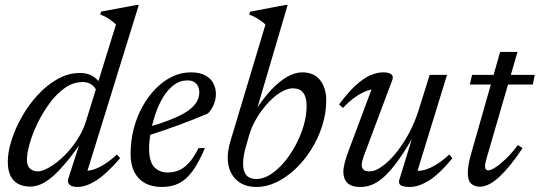

<svg xmlns="http://www.w3.org/2000/svg" viewBox="-20 -733 2145 763"><path d="M363.5 -371.5Q358.5 -386 344.2 -396.5Q330 -407 308.5 -407Q271.5 -407 238.2 -383.8Q205 -360.5 177.5 -323.2Q150 -286 129.5 -243.8Q109 -201.5 98 -162.8Q87 -124 87 -97.5Q87 -74.5 99 -63.2Q111 -52 130 -52Q144 -52 163.8 -61.5Q183.5 -71 205.5 -88Q227.5 -105 249 -128.5Q270.5 -152 288.8 -180.8Q307 -209.5 318.5 -241L441 -636Q432 -644 423 -651Q414 -658 403.2 -664Q392.5 -670 378 -675.5L382 -687L521.5 -713H531.5L322 -36.5L313 -55Q329 -52.5 350.5 -59Q372 -65.5 396.2 -81Q420.5 -96.5 444.5 -119L457.5 -104.5Q402.5 -41 362 -15.5Q321.5 10 287.5 10Q265.5 10 256 0.5Q246.5 -9 252 -25L304.5 -187.5H316.5Q277.5 -129.5 246 -91.5Q214.5 -53.5 189 -31.5Q163.5 -9.5 141.5 -0.5Q119.5 8.5 100.5 8.5Q73.5 8.5 53.5 -1.5Q33.5 -11.5 22.2 -33.5Q11 -55.5 11 -90.5Q11 -130 26.2 -177.2Q41.5 -224.5 68.2 -271.2Q95 -318 131.2 -357Q167.5 -396 209.8 -419.5Q252 -443 297.5 -443Q326.5 -443 346.2 -431.8Q366 -420.5 381.5 -397.5Z M725 -413.5Q695 -413.5 670.8 -395.2Q646.5 -377 628.2 -346.8Q610 -316.5 597.8 -280.2Q585.5 -244 579 -208Q572.5 -172 572.5 -142.5Q572.5 -90.5 593 -69Q613.5 -47.5 646.5 -47.5Q670 -47.5 690.5 -56Q711 -64.5 730.5 -85.5Q750 -106.5 769 -144.5H794.5Q769 -85 743.8 -51.2Q718.5 -17.5 689.5 -3.8Q660.5 10 623 10Q585 10 557.2 -4.8Q529.5 -19.5 514.2 -48.8Q499 -78 499 -120.5Q499 -173 511.5 -221.5Q524 -270 546.8 -310.5Q569.5 -351 599.5 -381.5Q629.5 -412 665 -428.8Q700.5 -445.5 738.5 -445.5Q773.5 -445.5 795.5 -433.5Q817.5 -421.5 827.8 -401.8Q838 -382 838 -359Q838 -337.5 829 -316.2Q820 -295 805.5 -281.5Q778 -270 749 -258.5Q720 -247 689.5 -235.8Q659 -224.5 628 -214Q597 -203.5 566 -193.5L567.5 -227.5Q616.5 -241.5 652 -255.2Q687.5 -269 710.8 -282.5Q734 -296 747.2 -309.8Q760.5 -323.5 766.2 -337.5Q772 -351.5 772 -366Q772 -380.5 766.5 -391Q761 -401.5 750.8 -407.5Q740.5 -413.5 725 -413.5Z M958 -153Q951.5 -132.5 948.8 -114.5Q946 -96.5 946 -82.5Q946 -52 959.2 -36.8Q972.5 -21.5 998.5 -21.5Q1026 -21.5 1054.2 -39.2Q1082.5 -57 1108.2 -87.2Q1134 -117.5 1154.5 -155.5Q1175 -193.5 1186.8 -234Q1198.5 -274.5 1198.5 -313Q1198.5 -346.5 1185 -364.2Q1171.5 -382 1144 -382Q1125.5 -382 1104.5 -371.2Q1083.5 -360.5 1063 -341.8Q1042.5 -323 1024.2 -299.2Q1006 -275.5 992 -249.2Q978 -223 970.5 -197ZM1035 -635.5Q1025.5 -644 1016.2 -650.8Q1007 -657.5 996 -663.5Q985 -669.5 970.5 -675L974 -686.5L1112.5 -713H1123L990.5 -263L985.5 -279.5Q1022 -337.5 1056 -374Q1090 -410.5 1121.5 -428Q1153 -445.5 1180.5 -445.5Q1228 -445.5 1252.2 -414.5Q1276.5 -383.5 1276.5 -334.5Q1276.5 -284 1260.8 -234Q1245 -184 1217.5 -140Q1190 -96 1154.5 -62.2Q1119 -28.5 1079.2 -9.2Q1039.5 10 999.5 10Q946 10 915.5 -22Q885 -54 885 -107Q885 -122 887.8 -138.2Q890.5 -154.5 895.5 -171.5Z M1567 -19 1620.5 -193H1624Q1587.5 -129.5 1558 -89.5Q1528.5 -49.5 1503.5 -28Q1478.5 -6.5 1456.5 1.8Q1434.5 10 1412 10Q1376.5 10 1360.5 -6.2Q1344.5 -22.5 1344.5 -49.5Q1344.5 -65 1349.8 -86Q1355 -107 1365 -133L1464.5 -399L1477.5 -379Q1461 -380.5 1439 -372.5Q1417 -364.5 1392.2 -347.5Q1367.5 -330.5 1343 -304L1327.5 -318Q1363.5 -366.5 1394 -394.2Q1424.5 -422 1451.5 -433.8Q1478.5 -445.5 1503 -445.5Q1525 -445.5 1534.8 -437.8Q1544.5 -430 1539 -415L1426 -113.5Q1422 -102.5 1419.8 -93.2Q1417.5 -84 1417.5 -77Q1417.5 -65 1425 -58.5Q1432.5 -52 1449.5 -52Q1470.5 -52 1497.5 -71Q1524.5 -90 1552.2 -123.5Q1580 -157 1604.5 -202Q1629 -247 1645 -299.5L1687.5 -435.5H1756.5L1635 -40.5L1634.5 -55Q1650.5 -52.5 1671.8 -59.2Q1693 -66 1717.2 -81.2Q1741.5 -96.5 1765 -119L1778 -104.5Q1724 -39 1683.2 -14.5Q1642.5 10 1609 10Q1581.5 10 1572 2.8Q1562.5 -4.5 1567 -19Z M1847 -397 1856 -435.5H2105L2097.5 -397ZM1914.5 -107Q1912.5 -99 1910.8 -92.5Q1909 -86 1908.2 -81Q1907.5 -76 1907.5 -72Q1907.5 -64 1911 -60Q1914.5 -56 1920 -56Q1930.5 -56 1949 -68Q1967.5 -80 1990.8 -102.2Q2014 -124.5 2038 -156.5L2056.5 -144.5Q2033 -108.5 2010.2 -80.2Q1987.5 -52 1966.2 -32Q1945 -12 1925 -1.5Q1905 9 1887 9Q1865.5 9 1852.2 -3.5Q1839 -16 1839 -46.5Q1839 -59.5 1841.8 -77.2Q1844.5 -95 1851.5 -119.5L1967.5 -526.5H2036.5Z"/></svg>

Font: Newsreader 24pt
Style: Italic
Weight: 400
Italic angle: -17°
Designer: Hugues Gentile
Foundry: Production Type
Version: Version 1.003